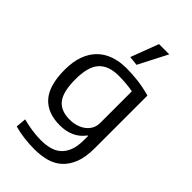

<svg xmlns="http://www.w3.org/2000/svg" viewBox="-300 -893 1205 1205"><g transform="rotate(45 302.0 -291.0)"><path d="M282 -616 352 -801H443L344 -609ZM266 219Q218 219 171 213Q124 207 86 196L92 127Q129 137 171 143.5Q213 150 255 150Q297 150 332 140.5Q367 131 392 108.5Q417 86 431 49Q445 12 445 -43V-78H440Q383 0 271 0Q162 0 104.5 -65Q47 -130 47 -269Q47 -340 66 -392.5Q85 -445 120 -480Q155 -515 204.5 -532.5Q254 -550 314 -550Q362 -550 415.5 -544Q469 -538 529 -521V-53Q529 27 508 79Q487 131 451.5 162.5Q416 194 368 206.5Q320 219 266 219ZM291 -69Q321 -69 348.5 -77.5Q376 -86 396.5 -101.5Q417 -117 429 -139.5Q441 -162 441 -191V-471Q414 -476 381.5 -479Q349 -482 313 -482Q225 -482 181 -434Q137 -386 137 -274Q137 -164 174 -116.5Q211 -69 291 -69Z"/></g></svg>

Font: Encode Sans Normal
Style: Regular
Weight: 400
Designer: Pablo Impallari, Andres Torresi
Foundry: Pablo Impallari, Andres Torresi
Version: Version 1.000; ttfautohint (v1.00) -l 8 -r 50 -G 200 -x 14 -